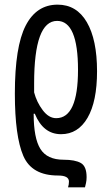

<svg xmlns="http://www.w3.org/2000/svg" viewBox="-20 -567 478 827"><path d="M226 -477Q316 -477 316 -266Q316 -58 222 -58Q190 -58 164 -92.5Q138 -127 127 -169V-208Q127 -477 226 -477ZM228 -547Q137 -547 90.5 -456.5Q44 -366 44 -164Q44 20 80.5 104.5Q117 189 230 189Q277 189 277 215Q277 228 273 240H346Q348 232 350.5 221Q353 210 353 196Q353 149 328 135Q303 121 254 121Q183 121 154 74.5Q125 28 125 -77H130Q166 11 243 11Q316 11 357 -59.5Q398 -130 398 -260Q398 -396 354 -471.5Q310 -547 228 -547Z"/></svg>

Font: Noto Sans Display Condensed
Style: Regular
Weight: 400
Width: 3
Designer: Monotype Design Team
Foundry: Monotype Imaging Inc.
Version: Version 1.900